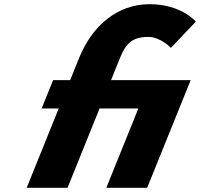

<svg xmlns="http://www.w3.org/2000/svg" viewBox="-20 -895 953 915"><path d="M486.6 0H681.3L888.6 -513H509.1L551.1 -617C579.8 -688 609.9 -719 686.9 -719C745.2 -719 794.6 -667 794.6 -667L913.3 -792C913.3 -792 844.5 -875 692.7 -875C538.7 -875 420.1 -772 358.4 -622L314.4 -513H233L178.4 -378H259.8L107.1 0H301.8L454.5 -378H639.3Z"/></svg>

Font: Hussar
Style: BdWideOblFour
Weight: 700
Foundry: Cannot Into Space Fonts
Version: Version 2.00